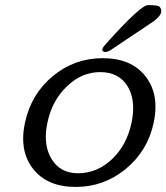

<svg xmlns="http://www.w3.org/2000/svg" viewBox="-20 -736 659 761"><path d="M423.8 -105Q482.4 -160.2 501.5 -250Q507.8 -280.8 507.8 -307.6Q507.8 -357.9 485.4 -394.5Q450.7 -450.2 377 -450.2Q303.7 -450.2 245.6 -394Q186.5 -338.4 168 -250Q161.6 -219.7 161.6 -193.4Q161.6 -143.6 184.1 -106.4Q218.3 -49.3 289.1 -49.3Q364.7 -49.3 423.8 -105ZM556.6 -433.6Q596.2 -383.3 596.2 -313Q596.2 -282.7 588.9 -248.5Q565.4 -138.2 478.5 -66.4Q391.6 4.9 280.3 4.9Q167.5 4.9 111.3 -66.4Q71.8 -116.7 71.8 -186.5Q71.8 -216.8 79.1 -250Q103 -362.3 189 -434.1Q274.9 -505.4 387.2 -505.4Q500.5 -505.4 556.6 -433.6ZM395 -556.6Q537.1 -715.8 566.4 -715.8Q606.4 -715.8 612.3 -709.5Q619.1 -701.7 619.1 -692.4Q619.1 -689.9 618.7 -687.5Q614.3 -666.5 571.8 -640.1Q426.3 -543 422.9 -540.5Q407.7 -529.8 397.5 -529.8Q390.6 -529.8 386.2 -535.2Q385.3 -536.6 385.3 -538.6Q385.3 -539.6 385.7 -541Q386.7 -546.9 395 -556.6Z"/></svg>

Font: inglobal
Style: Italic
Weight: 400
Italic angle: -12°
Designer: Andrey Kochetov, Denis Davydov, Evgeny Yurtaev
Foundry: inglobal
Version: Version 1.00 September 25, 2014, initial release